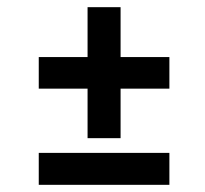

<svg xmlns="http://www.w3.org/2000/svg" viewBox="-20 -599 572 535"><path d="M224 -579H316V-440H452V-352H316V-214H224V-352H88V-440H224ZM88 -173H452V-84H88Z"/></svg>

Font: Reem Kufi Fun
Style: Regular
Weight: 400
Designer: Khaled Hosny
Version: Version 1.005